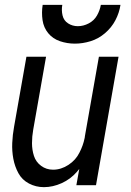

<svg xmlns="http://www.w3.org/2000/svg" viewBox="-20 -764 540 792"><path d="M161 8Q128 8 99.5 -7Q71 -22 56 -49.5Q41 -77 35 -109Q29 -141 30.5 -174.5Q32 -208 38 -241L89 -530H170L117 -229Q112 -201 112 -173.5Q112 -146 120 -121Q128 -96 149.5 -80Q171 -64 199 -64Q232 -64 262.5 -84Q293 -104 308 -135Q323 -164 329 -194L330 -199V-201L388 -530H469L376 0H295L307 -67Q302 -61 297 -55Q271 -25 234.5 -8.5Q198 8 161 8ZM289 -584Q257 -584 227.5 -594Q198 -604 179 -627Q160 -650 155.5 -681Q151 -712 156 -744H237Q233 -722 238 -700.5Q243 -679 261 -667.5Q279 -656 301 -656Q324 -656 346 -667.5Q368 -679 380 -700Q392 -721 396 -744H477Q472 -711 456 -680.5Q440 -650 413 -627Q386 -604 353.5 -594Q321 -584 289 -584Z"/></svg>

Font: Iosevka SS08
Style: Italic
Weight: 400
Italic angle: -10°
Monospace: yes
Designer: Belleve Invis
Foundry: Belleve Invis
Version: 2.1.0; ttfautohint (v1.8.2)